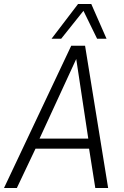

<svg xmlns="http://www.w3.org/2000/svg" viewBox="-49 -937 617 957"><path d="M-29 0 306 -709H375L490 0H426L395 -196H128L35 0ZM148 -246H391L331 -643ZM208 -744 340 -917H406L482 -744H435L367 -883L256 -744Z"/></svg>

Font: Georama Light
Style: Italic
Weight: 300
Italic angle: -9°
Designer: Jean-Baptiste Levee
Foundry: Production Type
Version: Version 1.001